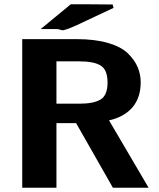

<svg xmlns="http://www.w3.org/2000/svg" viewBox="-20 -878 743 898"><path d="M170 -742 311 -858H392Q411 -858 449.5 -857.5Q488 -857 507 -857L511 -841L383 -781Q334 -757 308 -747Q282 -737 275.5 -736.5Q269 -736 261.5 -739Q254 -742 245 -742ZM84 0V-695H338Q424 -695 485.5 -677Q547 -659 578.5 -628Q610 -597 624 -563.5Q638 -530 638 -493Q638 -421 599.5 -376Q561 -331 490 -315Q663 -21 675 0H508L336 -302H244V0ZM244 -393H350Q419 -393 451 -413Q483 -433 483 -492Q483 -551 451.5 -571Q420 -591 351 -591H244Z"/></svg>

Font: Coval
Style: Black
Weight: 1000
Foundry: Context Ltd
Version: Version 001.000